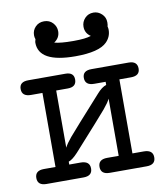

<svg xmlns="http://www.w3.org/2000/svg" viewBox="-76 -720 677 784"><g transform="rotate(-10 262.5 -328.0)"><path d="M54 -62H102V-369H55Q17 -369 17 -400Q17 -430 54 -430H208Q243 -430 243 -400Q243 -369 207 -369H159V-132Q166 -147 186.5 -171.5Q207 -196 325 -327Q345 -350 364 -356V-369H317Q279 -369 279 -400Q279 -430 316 -430H470Q506 -430 506 -399Q506 -369 469 -369H421V-62H468Q506 -62 506 -31Q506 0 469 0H316Q279 0 279 -31Q279 -62 316 -62H364V-299Q357 -284 336.5 -259.5Q316 -235 198 -104Q175 -79 159 -74V-62H206Q244 -62 244 -31Q244 0 207 0H54Q17 0 17 -31Q17 -62 54 -62ZM109 -576Q109 -580 110.5 -584.5Q112 -589 112 -590Q109 -598 109 -607Q109 -627 123 -641.5Q137 -656 159 -656Q181 -656 195 -641Q209 -626 209 -606Q209 -579 185 -563Q211 -556 261 -556H266Q314 -556 337 -564Q314 -579 314 -606Q314 -626 328 -641Q342 -656 364 -656Q383 -656 398 -642Q413 -628 413 -607Q413 -596 411 -590Q413 -583 413 -576Q413 -547 392 -526Q359 -493 261 -493Q109 -493 109 -576Z"/></g></svg>

Font: CMU Typewriter Text
Style: Regular
Weight: 500
Monospace: yes
Version: Version 0.7.0